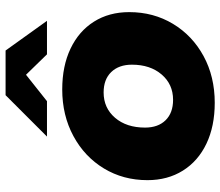

<svg xmlns="http://www.w3.org/2000/svg" viewBox="-72 -728 808 705"><g transform="rotate(-90 332.5 -375.0)"><path d="M24 -238Q24 -327 67 -398Q110 -469 186 -510Q262 -551 357 -551Q443 -551 507 -520.5Q571 -490 606 -434.5Q641 -379 641 -305Q641 -216 598 -144.5Q555 -73 479.5 -32Q404 9 308 9Q222 9 158 -21.5Q94 -52 59 -108Q24 -164 24 -238ZM448 -295Q448 -343 421 -371Q394 -399 346 -399Q289 -399 253 -357Q217 -315 217 -247Q217 -199 244 -171.5Q271 -144 319 -144Q376 -144 412 -186Q448 -228 448 -295ZM486 -607 411 -684 314 -607H184L336 -759H500L609 -607Z"/></g></svg>

Font: Idrija
Style: Italic
Weight: 800
Italic angle: -11.3°
Designer: Julieta Ulanovsky
Foundry: Julieta Ulanovsky
Version: Version 7.200